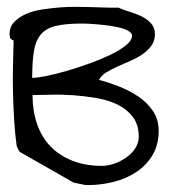

<svg xmlns="http://www.w3.org/2000/svg" viewBox="-20 -536 507 556"><path d="M19.5 -418.9Q10.7 -421.9 9.3 -426.3Q7.8 -430.7 7.8 -437.5Q7.8 -459 22 -473.1Q36.1 -487.3 56.6 -496.1Q77.1 -504.9 103.5 -508.8Q129.9 -512.7 154.8 -514.6Q179.7 -516.6 202.1 -516.1Q224.6 -515.6 237.3 -515.6Q242.2 -515.6 254.9 -515.1Q267.6 -514.6 281.2 -514.2Q294.9 -513.7 306.6 -513.7Q318.4 -513.7 323.2 -513.7Q335.9 -507.8 354 -502.4Q372.1 -497.1 388.7 -489.3Q405.3 -481.4 417 -468.8Q428.7 -456.1 428.7 -437.5Q428.7 -418 418.5 -403.8Q408.2 -389.6 392.6 -378.9Q377 -368.2 357.9 -359.9Q338.9 -351.6 320.3 -343.3Q301.8 -335 287.6 -326.2Q273.4 -317.4 266.6 -304.7Q293 -297.9 323.2 -286.1Q353.5 -274.4 379.4 -257.3Q405.3 -240.2 422.4 -215.3Q439.5 -190.4 439.5 -157.2Q439.5 -116.2 421.4 -86.4Q403.3 -56.6 374.5 -37.6Q345.7 -18.6 309.1 -9.3Q272.5 0 233.4 0H228.5Q224.6 -1 218.8 -2Q212.9 -2.9 206.5 -4.4Q200.2 -5.9 195.3 -6.8Q190.4 -7.8 190.4 -8.8L38.1 -95.7Q36.1 -96.7 32.7 -103.5Q29.3 -110.4 28.3 -113.3Q23.4 -148.4 21 -188.5Q18.6 -228.5 17.6 -269Q16.6 -309.6 17.6 -348.1Q18.6 -386.7 19.5 -418.9ZM74.2 -260.7Q74.2 -214.8 87.4 -176.8Q100.6 -138.7 126 -112.3Q151.4 -85.9 189 -70.8Q226.6 -55.7 275.4 -55.7Q292 -55.7 310.5 -62Q329.1 -68.4 345.2 -79.6Q361.3 -90.8 371.6 -106.4Q381.8 -122.1 381.8 -140.6Q381.8 -174.8 364.7 -197.3Q347.7 -219.7 320.8 -232.9Q293.9 -246.1 259.8 -252Q225.6 -257.8 191.4 -260.3Q157.2 -262.7 126.5 -261.7Q95.7 -260.7 74.2 -260.7ZM218.8 -467.8Q169.9 -467.8 141.6 -460.9Q113.3 -454.1 98.1 -436Q83 -418 78.1 -387.2Q73.2 -356.4 73.2 -310.5Q86.9 -310.5 113.8 -315.9Q140.6 -321.3 172.9 -330.6Q205.1 -339.8 238.8 -352.1Q272.5 -364.3 299.8 -377.4Q327.1 -390.6 344.7 -404.8Q362.3 -418.9 362.3 -432.6Q362.3 -439.5 353.5 -445.3Q344.7 -451.2 330.1 -455.1Q315.4 -459 297.9 -461.4Q280.3 -463.9 264.2 -465.3Q248 -466.8 235.8 -467.3Q223.6 -467.8 218.8 -467.8Z"/></svg>

Font: Swanky and Moo Moo
Style: Regular
Weight: 400
Designer: Kimberly Geswein
Foundry: Kimberly Geswein
Version: Version 1.002 2001